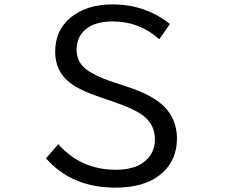

<svg xmlns="http://www.w3.org/2000/svg" viewBox="-20 -820 1040 880"><path d="M190.9 -94.2 247.1 -159.2Q351.1 -42 510.3 -42Q593.3 -42 638.2 -76.2Q689.9 -114.7 689.9 -181.2Q689.9 -247.1 639.2 -287.6Q597.2 -320.8 496.1 -355L442.9 -373Q343.8 -406.7 300.3 -440.9Q232.9 -493.7 232.9 -582Q232.9 -680.7 302.2 -738.3Q375.5 -799.8 496.6 -799.8Q645.5 -799.8 758.8 -710L710 -640.1Q619.6 -721.7 496.1 -721.7Q414.1 -721.7 370.1 -683.6Q331.1 -648.9 331.1 -590.8Q331.1 -542.5 365.7 -510.3Q403.3 -475.1 503.9 -441.9L562 -422.9Q681.2 -383.8 732.9 -331.1Q791 -272 791 -186Q791 -76.7 707.5 -14.2Q635.3 40 508.3 40Q309.1 40 190.9 -94.2Z"/></svg>

Font: BIZ UDPGothic
Style: Regular
Weight: 400
Designer: TypeBank Co., Ltd.
Foundry: Morisawa Inc.
Version: Version 1.051